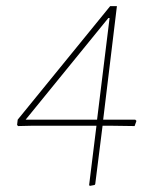

<svg xmlns="http://www.w3.org/2000/svg" viewBox="-20 -606 519 629"><path d="M427 -210 421 -193 350 -194H316L292 -3L290 0L274 3L272 0L296 -194H81L39 -193L36 -197L38 -214L341 -586H363L318 -214H423ZM298 -214 339 -547H335L64 -214Z"/></svg>

Font: Luna Sans Thin
Style: Italic
Weight: 250
Italic angle: -7°
Designer: Juan Pablo del Peral
Foundry: Huerta Tipografica
Version: Version 2.001; ttfautohint (v1.5)